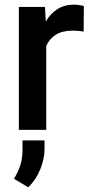

<svg xmlns="http://www.w3.org/2000/svg" viewBox="-20 -558 394 825"><path d="M340.3 -531.7 339.4 -422.4Q315.9 -426.3 291.5 -426.3Q247.6 -426.3 219.7 -408.7Q191.9 -391.1 178.7 -360.4V0H61V-528.3H173.3L176.8 -465.8Q196.3 -499.5 226.8 -518.8Q257.3 -538.1 298.3 -538.1Q309.1 -538.1 321.5 -536.1Q334 -534.2 340.3 -531.7ZM171.4 45.4V82Q171.4 124.5 152.6 170.4Q133.8 216.3 101.1 246.6L40 210Q57.1 182.6 66.9 153.3Q76.7 124 76.7 86.4V45.4Z"/></svg>

Font: Vazirmatn RD UI FD Medium
Style: Regular
Weight: 500
Designer: Saber Rastikerdar
Foundry: Saber Rastikerdar
Version: Version 33.003